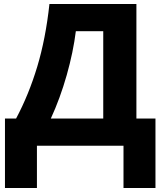

<svg xmlns="http://www.w3.org/2000/svg" viewBox="-20 -734 822 967"><path d="M667 -137H763V213H602V0H166V213H5V-137H61Q125 -257 167.5 -398Q210 -539 229 -714H667ZM362 -577Q349 -472 316 -355.5Q283 -239 236 -137H500V-577Z"/></svg>

Font: Noto Sans UI ExtraBold
Style: Regular
Weight: 800
Designer: Monotype Design Team
Foundry: Monotype Imaging Inc.
Version: Version 1.001